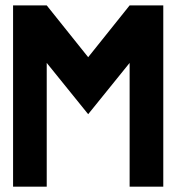

<svg xmlns="http://www.w3.org/2000/svg" viewBox="-20 -704 665 724"><path d="M312.5 -488.3 156.2 -683.6H29.3V0H156.2V-466.8L312.5 -273.4L468.8 -466.8V0H595.7V-683.6H468.8Z"/></svg>

Font: Saman Dere
Style: Regular
Weight: 400
Designer: Tuna Ça_lar Gümü_
Foundry: Tuna Ça_lar Gümü_
Version: Version 1.001;hotconv 1.0.109;makeotfexe 2.5.65596